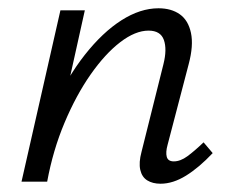

<svg xmlns="http://www.w3.org/2000/svg" viewBox="-20 -439 561 464"><path d="M368 5Q349 5 336 -3Q323 -11 319 -28.5Q315 -46 322 -72L375 -284Q384 -320 376 -342.5Q368 -365 339 -365Q307 -365 270.5 -337Q234 -309 199 -259Q164 -209 136 -142.5Q108 -76 94 0H49Q72 -97 107 -174.5Q142 -252 185 -306.5Q228 -361 273.5 -390Q319 -419 363 -419Q394 -419 414.5 -404.5Q435 -390 441.5 -359.5Q448 -329 436 -284L385 -89Q380 -71 383 -60Q386 -49 400 -49Q416 -49 433 -61.5Q450 -74 472 -95L494 -69Q461 -34 429.5 -14.5Q398 5 368 5ZM32 0 126 -414H185L93 0Z"/></svg>

Font: Ysabeau
Style: Italic
Weight: 400
Italic angle: -12°
Designer: Christian Thalmann (Catharsis Fonts)
Version: Version 2.000;gftools[0.9.27.dev2+g8671c4b]